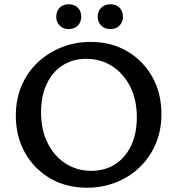

<svg xmlns="http://www.w3.org/2000/svg" viewBox="-20 -866 828 898"><path d="M387 12Q290 12 215 -31.5Q140 -75 97 -151.5Q54 -228 54 -325Q54 -403 81.5 -466.5Q109 -530 157.5 -575Q206 -620 269 -645Q332 -670 404 -670Q500 -670 574.5 -626.5Q649 -583 692 -507Q735 -431 735 -333Q735 -255 707.5 -191.5Q680 -128 632 -82.5Q584 -37 521 -12.5Q458 12 387 12ZM406 -67Q471 -67 519 -98Q567 -129 593.5 -185.5Q620 -242 620 -317Q620 -401 588 -462.5Q556 -524 503 -557.5Q450 -591 383 -591Q321 -591 273 -560.5Q225 -530 198.5 -473.5Q172 -417 172 -341Q172 -257 203.5 -195.5Q235 -134 288 -100.5Q341 -67 406 -67ZM301 -730Q275 -730 259 -746.5Q243 -763 243 -787Q243 -814 259 -830Q275 -846 301 -846Q328 -846 344 -830Q360 -814 360 -787Q360 -763 344 -746.5Q328 -730 301 -730ZM497 -730Q470 -730 453.5 -746.5Q437 -763 437 -787Q437 -814 453.5 -830Q470 -846 497 -846Q523 -846 539 -830Q555 -814 555 -787Q555 -763 539 -746.5Q523 -730 497 -730Z"/></svg>

Font: Ysabeau Office SemiBold
Style: Regular
Weight: 600
Designer: Christian Thalmann (Catharsis Fonts)
Version: Version 2.001;gftools[0.9.30]; featfreeze: tnum,lnum,ss02